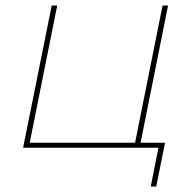

<svg xmlns="http://www.w3.org/2000/svg" viewBox="-20 -537 711 698"><path d="M491 -18H580L548 141H528L556 0H64L168 -517H188L88 -18H471L571 -517H591Z"/></svg>

Font: Montserrat Alternates Thin
Style: Italic
Weight: 250
Italic angle: -11.3°
Designer: Julieta Ulanovsky
Foundry: Julieta Ulanovsky
Version: Version 7.200